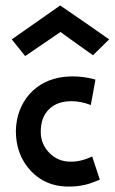

<svg xmlns="http://www.w3.org/2000/svg" viewBox="-20 -670 419 702"><path d="M379 -526 320 -468Q306 -478 266.5 -506Q227 -534 201 -553Q114 -494 72 -465L23 -526L200 -650Q320 -568 379 -526ZM317 -98 345 -13Q318 -2 305 2Q274 11 242 12Q150 16 92 -46Q38 -104 38 -192Q40 -270 87 -325Q136 -380 215 -389Q272 -395 329 -379L312 -286Q276 -300 241 -300Q189 -300 159 -270.5Q129 -241 129 -188Q129 -143 160.5 -111Q192 -79 237 -79Q275 -78 317 -98Z"/></svg>

Font: GFS Neohellenic Rg
Style: Bold
Weight: 700
Designer: Designed by Takis Katsoulidis and George D. Matthiopoulos.
Foundry: Designed by Takis Katsoulidis and George D. Matthiopoulos.
Version: Version 1.0